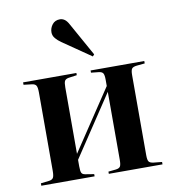

<svg xmlns="http://www.w3.org/2000/svg" viewBox="-87 -867 860 944"><g transform="rotate(-10 343.5 -395.0)"><path d="M43 0V-12L85 -17Q100 -19 105.5 -28Q111 -37 111 -63V-453Q111 -479 105.5 -488Q100 -497 85 -499L43 -504V-516H309V-505L266 -499Q252 -496 247.5 -487.5Q243 -479 243 -455V-124L445 -427V-458Q445 -481 440 -490Q435 -499 418 -501L380 -505V-516H648V-504L608 -500Q589 -498 583 -490Q577 -482 577 -458V-58Q577 -34 583 -26Q589 -18 608 -16L648 -12V0H380V-11L418 -15Q435 -17 440 -26Q445 -35 445 -58V-398L243 -94V-61Q243 -37 247.5 -28.5Q252 -20 266 -18L309 -11V0ZM403 -582 262 -679Q246 -690 234.5 -703.5Q223 -717 223 -734Q223 -755 236.5 -772.5Q250 -790 275 -790Q287 -790 298 -782.5Q309 -775 319 -756L411 -591Z"/></g></svg>

Font: Literata 72pt SemiBold
Style: Regular
Weight: 600
Designer: Latin by Veronika Burian and Jose Scaglione. Greek by Irene Vlachou. Cyrillic by Vera Evstafieva.
Foundry: TypeTogether
Version: Version 3.002